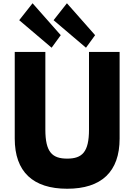

<svg xmlns="http://www.w3.org/2000/svg" viewBox="-20 -1144 825 1179"><path d="M564 -928 391 -1124 309 -1020 508 -851ZM353 -928 180 -1124 98 -1020 297 -851ZM714.5 -825H526.5V-348C526.5 -210 484.5 -170 392.5 -170C300.5 -170 258.5 -210 258.5 -348V-825H70.5V-293C70.5 -89 182.5 15 392.5 15C602.5 15 714.5 -89 714.5 -293Z"/></svg>

Font: Sztylet
Style: Bd
Weight: 700
Foundry: Cannot Into Space Fonts, PlusOne Fonts
Version: Version 0.12